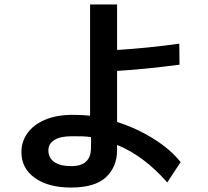

<svg xmlns="http://www.w3.org/2000/svg" viewBox="-20 -807 934 861"><path d="M505 -157V-135Q505 -59 455.5 -12.5Q406 34 298 34Q197 34 136.5 -9Q76 -52 76 -125Q76 -171 102.5 -209Q129 -247 181 -269.5Q233 -292 306 -292Q352 -292 384 -288V-787H505V-583Q638 -591 784 -611L785 -517Q636 -497 505 -489V-260Q591 -233 668 -185Q745 -137 790 -80L730 11Q623 -110 505 -157ZM388 -192Q372 -195 351 -195.5Q330 -196 310 -196H301Q250 -196 223.5 -179Q197 -162 197 -133Q197 -99 223.5 -80.5Q250 -62 300 -62Q388 -62 388 -144V-154Q388 -164 388.5 -174Q389 -184 388 -192Z"/></svg>

Font: 카카오 큰글씨 ExtraBold
Style: Regular
Weight: 800
Designer: Park Young-rak; Lee Sang-min; Kim Jung-jin; Min Bon; Park Min-gyu;
Foundry: Kakao Corporation
Version: Version 2.003